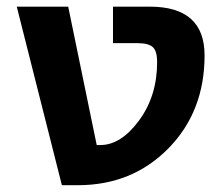

<svg xmlns="http://www.w3.org/2000/svg" viewBox="-20 -543 655 565"><path d="M442.4 -360.4Q442.4 -392.6 429.7 -404.3Q417 -416 384.8 -416H312.5V-523.4H420.9Q582 -523.4 582 -379.9Q582 -214.8 475.6 -106.4Q369.1 2 209 2H162.1L29.3 -523.4H180.7L264.6 -116.2H275.4Q335.9 -116.2 389.2 -188.5Q442.4 -260.7 442.4 -360.4Z"/></svg>

Font: Nasu
Style: Bold
Weight: 700
Designer: Ryoko NISHIZUKA (kana &amp; ideographs); Paul D. Hunt (Latin, Greek &amp; Cyrillic); Wenlong ZHANG (bopomofo); Sandoll C
Version: Version 2014.1215